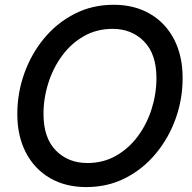

<svg xmlns="http://www.w3.org/2000/svg" viewBox="-20 -759 789 791"><path d="M335.4 11.7Q249.5 11.7 185.5 -25.6Q121.6 -63 86.4 -130.9Q51.3 -198.7 51.3 -289.1Q51.3 -376 80.1 -456.5Q108.9 -537.1 161.6 -600.8Q214.4 -664.6 287.1 -701.9Q359.9 -739.3 448.2 -739.3Q534.2 -739.3 598.1 -701.9Q662.1 -664.6 697.3 -596.7Q732.4 -528.8 732.4 -437.5Q732.4 -350.1 703.4 -269.5Q674.3 -189 621.3 -125.5Q568.4 -62 495.8 -25.1Q423.3 11.7 335.4 11.7ZM340.3 -87.4Q405.3 -87.4 457.8 -117.2Q510.3 -147 547.6 -197.3Q585 -247.6 604.7 -310.1Q624.5 -372.6 624.5 -437.5Q624.5 -536.1 573.7 -588.1Q522.9 -640.1 443.8 -640.1Q378.4 -640.1 325.7 -610.1Q272.9 -580.1 235.8 -529.5Q198.7 -479 179 -416.5Q159.2 -354 159.2 -289.6Q159.2 -190.9 210 -139.2Q260.7 -87.4 340.3 -87.4Z"/></svg>

Font: Inter Display Medium
Style: Italic
Weight: 500
Italic angle: -9.39999°
Designer: Rasmus Andersson
Foundry: rsms
Version: Version 4.000;git-a52131595